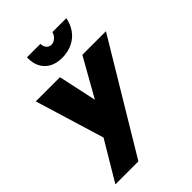

<svg xmlns="http://www.w3.org/2000/svg" viewBox="-255 -798 1134 1134"><g transform="rotate(-45 312.0 -231.0)"><path d="M624 -460H427L216 -86L321 -85L240 -460H38L170 -26L24 219H216ZM185 -681Q183 -637 199.5 -603Q216 -569 249.5 -550Q283 -531 332 -531Q382 -532 420 -551Q458 -570 481.5 -603.5Q505 -637 513 -680H397Q393 -665 383.5 -653.5Q374 -642 362 -636Q350 -630 337 -631Q326 -632 317 -638Q308 -644 303 -655Q298 -666 297 -681Z"/></g></svg>

Font: Jost Black
Style: Italic
Weight: 900
Italic angle: -5°
Version: Version 3.710